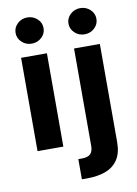

<svg xmlns="http://www.w3.org/2000/svg" viewBox="-103 -835 788 1106"><g transform="rotate(-10 291.0 -282.5)"><path d="M60.7 0V-545.9H211.7V0ZM136.1 -615.6Q102.3 -615.6 78.3 -638.1Q54.3 -660.5 54.3 -692.2Q54.3 -724.1 78.3 -746.4Q102.3 -768.8 136.1 -768.8Q169.9 -768.8 193.9 -746.4Q218 -724.1 218 -692.3Q218 -660.5 193.9 -638.1Q169.9 -615.6 136.1 -615.6ZM370.4 -545.9H521.4V27.1Q521.6 90.3 496.6 129.2Q471.7 168.2 425.3 186.1Q378.9 204.1 314.7 204.1H284.1V86.1H303.8Q340.6 86.1 355.4 70.8Q370.2 55.5 370.4 24.8ZM445.4 -615.6Q411.6 -615.6 387.6 -638.1Q363.6 -660.5 363.6 -692.2Q363.6 -724.1 387.6 -746.4Q411.6 -768.8 445.4 -768.8Q479.2 -768.8 503.2 -746.4Q527.2 -724.1 527.2 -692.3Q527.2 -660.5 503.2 -638.1Q479.2 -615.6 445.4 -615.6Z"/></g></svg>

Font: GitLab Sans
Style: Regular
Weight: 400
Designer: Rasmus Andersson
Foundry: Modifications by GitLab B.V., manufactured by rsms
Version: Version 4.000;git-c8fb6b7